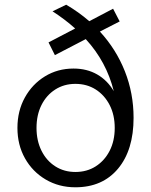

<svg xmlns="http://www.w3.org/2000/svg" viewBox="-20 -779 641 815"><path d="M488 -688 404 -645Q473 -570 510 -476.5Q547 -383 547 -279Q547 -142 481 -63Q415 16 300 16Q230 16 174 -17Q118 -50 86 -107Q54 -164 54 -236Q54 -308 85.5 -365Q117 -422 171 -455Q225 -488 292 -488Q349 -488 392.5 -463Q436 -438 463 -392Q432 -517 344 -613L213 -545L186 -599L299 -658Q257 -696 203 -731L261 -759Q314 -728 359 -689L460 -742ZM300 -49Q349 -49 386.5 -73Q424 -97 445.5 -139Q467 -181 467 -236Q467 -291 445.5 -333Q424 -375 386.5 -399Q349 -423 300 -423Q252 -423 214.5 -399Q177 -375 156 -333Q135 -291 135 -236Q135 -182 156 -139.5Q177 -97 214.5 -73Q252 -49 300 -49Z"/></svg>

Font: Wix Madefor Text
Style: Regular
Weight: 400
Designer: Dalton Maag Ltd
Foundry: Dalton Maag Ltd
Version: Version 3.100